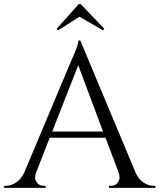

<svg xmlns="http://www.w3.org/2000/svg" viewBox="-30 -910 773 930"><path d="M351 -890H361L475 -771L469 -763L355 -829L251 -763L245 -771ZM715 -10H723V0H498V-10H507Q528 -10 538.5 -23.5Q549 -37 549 -49Q549 -61 545 -73L481 -243H211L144 -72Q140 -60 140 -48.5Q140 -37 150.5 -23.5Q161 -10 182 -10H191V0H-10V-10H-1Q24 -10 48 -26Q72 -42 87 -73L313 -611Q350 -692 350 -714H359L627 -73Q641 -42 665 -26Q689 -10 715 -10ZM223 -273H469L349 -594Z"/></svg>

Font: Cinzel Decorative
Style: Regular
Weight: 400
Designer: Natanael Gama
Version: Version 1.001;PS 001.001;hotconv 1.0.56;makeotf.lib2.0.21325